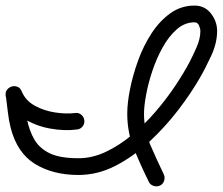

<svg xmlns="http://www.w3.org/2000/svg" viewBox="-32 -597 798 688"><path d="M237 -192Q249 -194 259 -186Q269 -178 270 -166Q272 -154 264 -144Q256 -134 244 -133Q198 -127 146.5 -136.5Q95 -146 52 -173Q9 -200 -10 -247Q-15 -259 -7.5 -268Q0 -277 12 -281Q23 -284 34 -280.5Q45 -277 48 -263Q56 -213 64.5 -170.5Q73 -128 91.5 -96.5Q110 -65 146.5 -47.5Q183 -30 249 -30Q299 -30 347.5 -53Q396 -76 441 -113.5Q486 -151 525.5 -197Q565 -243 596 -289.5Q627 -336 648 -376Q660 -399 673 -429Q686 -459 686 -486Q686 -495 681 -506Q676 -517 665 -517Q630 -517 601.5 -492Q573 -467 551 -427.5Q529 -388 514 -343Q499 -298 491.5 -257Q484 -216 484 -190Q484 -130 507 -77Q530 -24 555 28Q560 39 556 51Q552 63 541 68Q530 73 518 69Q506 65 501 54Q472 -5 448 -63.5Q424 -122 424 -190Q424 -228 434 -278Q444 -328 463 -380.5Q482 -433 511 -477.5Q540 -522 578.5 -549.5Q617 -577 665 -577Q702 -577 724 -548.5Q746 -520 746 -486Q746 -443 725 -397.5Q704 -352 683 -316Q652 -262 606 -202Q560 -142 503 -89Q446 -36 382 -3Q318 30 249 30Q158 30 93.5 -9.5Q29 -49 6 -140Q-1 -168 -4 -196.5Q-7 -225 -11 -253Q-14 -266 -7 -275Q0 -284 10 -287Q20 -290 30.5 -286Q41 -282 46 -269Q60 -236 93 -218Q126 -200 165.5 -194Q205 -188 237 -192Q237 -192 237 -192Q237 -192 237 -192Z"/></svg>

Font: FRB American Cursive Guidelines
Style: Bold Italic
Weight: 700
Italic angle: -25°
Version: Version 2.0;Modular Font Editor K font №1